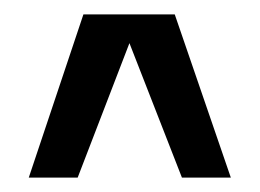

<svg xmlns="http://www.w3.org/2000/svg" viewBox="-20 -700 361 267"><path d="M223 -680H96L20 -453H88L160 -640L233 -453H301Z"/></svg>

Font: Gamestation Text
Style: Bold
Weight: 400
Designer: Jonas Hecksher
Foundry: Jonas Hecksher, Playtypeª, e-types AS
Version: Version 1.003